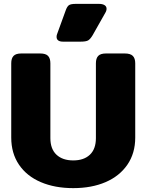

<svg xmlns="http://www.w3.org/2000/svg" viewBox="-20 -956 756 991"><path d="M272 -766Q272 -774 275 -781L319 -902Q326 -922 335.5 -929Q345 -936 371 -936H491Q509 -936 519.5 -929.5Q530 -923 530 -911Q530 -900 523 -889L458 -774Q446 -754 435 -747.5Q424 -741 395 -741H306Q272 -741 272 -766ZM38 -246V-629Q38 -655 50 -667.5Q62 -680 90 -680H187Q216 -680 228 -667.5Q240 -655 240 -629V-243Q240 -187 271.5 -157.5Q303 -128 358 -128Q413 -128 444 -157.5Q475 -187 475 -243V-629Q475 -655 487 -667.5Q499 -680 527 -680H624Q653 -680 665.5 -667.5Q678 -655 678 -629V-246Q678 -165 637.5 -106Q597 -47 525 -16Q453 15 358 15Q263 15 190.5 -16Q118 -47 78 -106Q38 -165 38 -246Z"/></svg>

Font: Mitr SemiBold
Style: Regular
Weight: 600
Designer: Thanarat Vachiruckul
Foundry: Cadson Demak
Version: Version 1.003